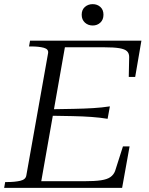

<svg xmlns="http://www.w3.org/2000/svg" viewBox="-32 -906 719 926"><path d="M593 -200 557 0H-12L-7 -28H3Q39 -28 65.5 -34Q92 -40 95 -60L200 -650Q203 -669 179.5 -675.5Q156 -682 118 -682H108L113 -710H650L620 -535H589L591 -631Q591 -649 580.5 -659Q570 -669 544 -673.5Q518 -678 469 -678H281L167 -32H373Q425 -32 455 -36.5Q485 -41 500.5 -52Q516 -63 523 -81L561 -200ZM211 -379Q273 -380 323.5 -381Q374 -382 416.5 -384.5Q459 -387 498 -393L487 -333Q451 -339 409 -342Q367 -345 317 -346Q267 -347 205 -348ZM415 -783Q437 -783 452 -797Q467 -811 467 -835Q467 -859 452 -872.5Q437 -886 415 -886Q393 -886 377.5 -872.5Q362 -859 362 -835Q362 -811 377.5 -797Q393 -783 415 -783Z"/></svg>

Font: Roboto Serif 120pt Expanded Light
Style: Italic
Weight: 300
Width: 7
Italic angle: -10°
Designer: Greg Gazdowicz
Foundry: Commercial Type
Version: Version 1.008